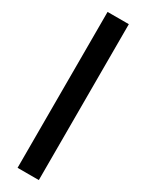

<svg xmlns="http://www.w3.org/2000/svg" viewBox="-301 -1002 975 1276"><g transform="rotate(30 186.0 -364.0)"><path d="M267.1 -961.9V234.4H104V-961.9Z"/></g></svg>

Font: Inter 28pt ExtraBold
Style: Regular
Weight: 800
Designer: Rasmus Andersson
Foundry: rsms
Version: Version 4.001;git-66647c0bb